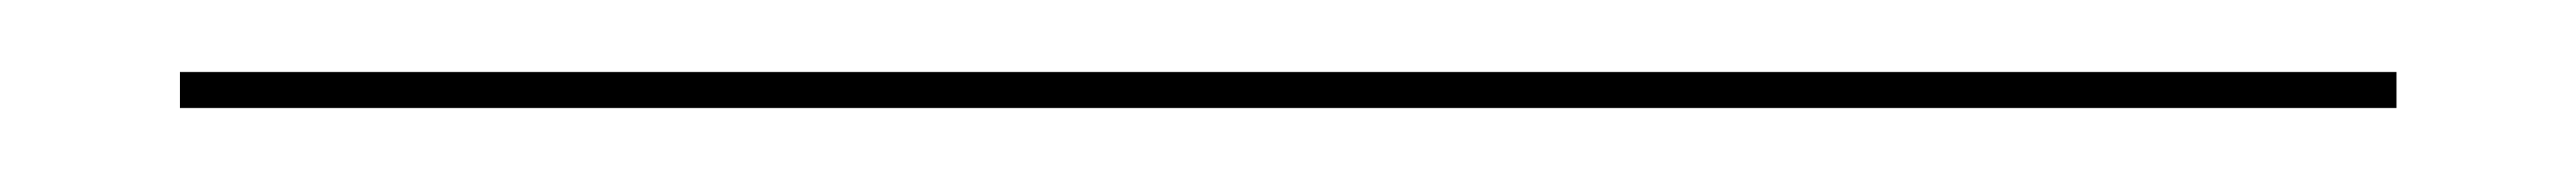

<svg xmlns="http://www.w3.org/2000/svg" viewBox="-20 20 716 50"><path d="M30 50V40H646V50Z"/></svg>

Font: Big Shoulders Inline Text SC Thin
Style: Regular
Weight: 100
Designer: Patric King
Foundry: XO Type Co
Version: Version 2.002